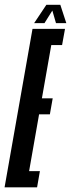

<svg xmlns="http://www.w3.org/2000/svg" viewBox="-58 -798 303 818"><path d="M-38.5 0 80.5 -675H219L206.5 -606H160.5L120.5 -379H166.5L154.5 -311H108.5L66 -69H112L100 0ZM87.5 -699.5 139.5 -777.5H199L224.5 -699.5H180.5L165 -753L131.5 -699.5Z"/></svg>

Font: Anybody UltraCondensed Medium
Style: Italic
Weight: 500
Width: 1
Italic angle: -10°
Designer: Tyler Finck
Foundry: Etcetera Type Company
Version: Version 1.010; ttfautohint (v1.8.3) -l 8 -r 50 -G 200 -x 14 